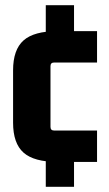

<svg xmlns="http://www.w3.org/2000/svg" viewBox="-20 -689 416 734"><path d="M351 -70H200Q110 -70 70 -105.5Q30 -141 30 -220V-420Q30 -499 70 -534.5Q110 -570 200 -570H351V-450H187Q173 -450 173 -436V-204Q173 -190 187 -190H351ZM155 -549V-669H263V-549ZM155 25V-95H263V25Z"/></svg>

Font: Gemunu Libre ExtraLight ExtraBold
Style: Regular
Weight: 800
Version: Version 1.100